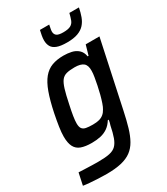

<svg xmlns="http://www.w3.org/2000/svg" viewBox="-233 -813 970 1113"><g transform="rotate(-30 252.0 -256.5)"><path d="M142 202Q115 202 85.5 200.5Q56 199 31 197Q6 195 -12 192L5 112Q29 113 52.5 114Q76 115 97.5 115.5Q119 116 137 116Q183 116 211 110Q239 104 255 88Q271 72 281.5 43Q292 14 301 -31Q304 -39 306 -48Q308 -57 309 -65H303Q287 -39 265.5 -24Q244 -9 217.5 -3Q191 3 158 3Q115 3 87.5 -7Q60 -17 47 -42Q34 -67 34 -110Q34 -137 39.5 -173.5Q45 -210 54 -255Q70 -332 88.5 -383Q107 -434 131.5 -463.5Q156 -493 189 -505.5Q222 -518 267 -518Q294 -518 319.5 -512.5Q345 -507 363.5 -490.5Q382 -474 387 -444H393L412 -510H504L409 -66Q397 -9 384 35Q371 79 353 111Q335 143 308 163Q281 183 240.5 192.5Q200 202 142 202ZM216 -86Q241 -86 258 -90.5Q275 -95 288 -105.5Q301 -116 310 -133Q317 -144 324.5 -166Q332 -188 339 -214.5Q346 -241 351.5 -268.5Q357 -296 361 -319.5Q365 -343 365 -360Q366 -397 347.5 -412Q329 -427 289 -427Q256 -427 235 -421.5Q214 -416 201 -399.5Q188 -383 177.5 -349Q167 -315 155 -256Q146 -215 141.5 -186.5Q137 -158 137 -139Q137 -116 145 -104.5Q153 -93 170.5 -89.5Q188 -86 216 -86ZM325 -573Q281 -573 257 -582.5Q233 -592 223.5 -609.5Q214 -627 214 -650Q214 -665 217 -681.5Q220 -698 224 -715H286Q284 -702 281.5 -691.5Q279 -681 279 -672Q279 -654 291 -644.5Q303 -635 335 -635Q368 -635 384.5 -644Q401 -653 408 -671.5Q415 -690 421 -715H485Q479 -684 469.5 -658Q460 -632 443 -613Q426 -594 397.5 -583.5Q369 -573 325 -573Z"/></g></svg>

Font: Saira SemiCondensed Medium
Style: Italic
Weight: 500
Width: 4
Italic angle: -12°
Designer: Hector Gatti with collaboration of the Omnibus-Type team
Foundry: Omnibus-Type
Version: Version 1.101